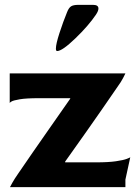

<svg xmlns="http://www.w3.org/2000/svg" viewBox="-20 -770 576 790"><path d="M496 -31V0H21Q23 -4 31 -18.5Q39 -33 55 -56Q113 -141 178.5 -234.5Q244 -328 269 -364V-366H140Q88 -366 61.5 -361.5Q35 -357 27.5 -352.5Q20 -348 20 -346V-468H120H496Q494 -464 486.5 -449Q479 -434 463 -412Q398 -317 334.5 -227Q271 -137 248 -105V-102H376Q426 -102 457 -106.5Q488 -111 502 -116.5Q516 -122 516 -123ZM385 -735Q385 -725 375 -710Q344 -664 290 -612Q236 -560 215 -560Q210 -560 210 -570Q210 -589 225 -635Q240 -681 256 -720Q263 -738 272.5 -744Q282 -750 302 -750H363Q385 -750 385 -735Z"/></svg>

Font: Red Rose Bold
Style: Regular
Weight: 700
Designer: jaikishan Patel
Version: Version 1.000